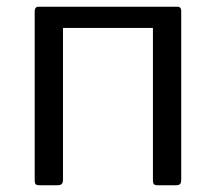

<svg xmlns="http://www.w3.org/2000/svg" viewBox="-20 -550 641 570"><path d="M167 -517V-17Q167 -7 163 -3.5Q159 0 149 0H98Q89 0 86 -3Q83 -6 83 -14V-516Q83 -530 94 -530H155Q167 -530 167 -517ZM518 -517V-17Q518 -7 514.5 -3.5Q511 0 501 0H449Q440 0 437 -3Q434 -6 434 -14V-516Q434 -530 446 -530H507Q518 -530 518 -517ZM126 -467Q115 -467 115 -478V-520Q115 -530 125 -530H485Q495 -530 495 -520V-478Q495 -467 484 -467Z"/></svg>

Font: Libre Franklin
Style: Regular
Weight: 400
Designer: Pablo Impallari, Rodrigo Fuenzalida, Nhung Nguyen
Foundry: Impallari Type
Version: Version 3.000